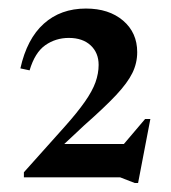

<svg xmlns="http://www.w3.org/2000/svg" viewBox="-20 -712 390 438"><path d="M232 -347.5 311 -440.5H323L295 -294.5H287.5L254 -307.5H34.5V-319L128 -423.5Q156.5 -455.5 173.5 -479.8Q190.5 -504 197.8 -524.2Q205 -544.5 205 -564Q205 -591.5 186.8 -608.5Q168.5 -625.5 137 -625.5Q107 -625.5 83.2 -608.8Q59.5 -592 47.5 -551.5L26.5 -556Q41.5 -623.5 80 -658Q118.5 -692.5 176 -692.5Q228.5 -692.5 260.8 -665Q293 -637.5 293 -593Q293 -568 282 -545.5Q271 -523 244.8 -495Q218.5 -467 172 -426L102.5 -361V-383.5H293.5Z"/></svg>

Font: Newsreader 36pt Medium
Style: Regular
Weight: 500
Designer: Hugues Gentile
Foundry: Production Type
Version: Version 1.003